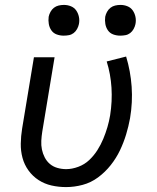

<svg xmlns="http://www.w3.org/2000/svg" viewBox="-20 -753 640 781"><path d="M249 8Q218 8 189.5 1.5Q161 -5 137 -20.5Q113 -36 96 -59.5Q79 -83 71.5 -111Q64 -139 64.5 -169Q65 -199 70 -230L118 -520H202L152 -218Q149 -199 148 -180.5Q147 -162 150.5 -145Q154 -128 162 -112.5Q170 -97 183 -86Q196 -75 213.5 -70Q231 -65 249 -65Q273 -65 298.5 -74.5Q324 -84 343 -102Q362 -120 376 -142Q390 -164 400 -188Q410 -212 417 -236Q424 -260 428 -284Q437 -341 433.5 -396.5Q430 -452 414 -503L493 -523Q511 -464 515.5 -400.5Q520 -337 509 -272Q503 -239 493 -206Q483 -173 468 -141.5Q453 -110 430.5 -81.5Q408 -53 379 -31.5Q350 -10 316 -1Q282 8 249 8ZM469 -608Q454 -608 440.5 -613Q427 -618 419 -629.5Q411 -641 408.5 -655.5Q406 -670 408 -685Q410 -695 415.5 -705Q421 -715 429.5 -721.5Q438 -728 448.5 -730.5Q459 -733 470 -733Q485 -733 498.5 -727.5Q512 -722 520 -710.5Q528 -699 531 -684.5Q534 -670 531 -655Q529 -645 523.5 -635Q518 -625 509.5 -618.5Q501 -612 490.5 -610Q480 -608 469 -608ZM239 -608Q224 -608 210.5 -613Q197 -618 189 -629.5Q181 -641 178.5 -655.5Q176 -670 178 -685Q180 -695 185.5 -705Q191 -715 199.5 -721.5Q208 -728 218.5 -730.5Q229 -733 240 -733Q255 -733 268.5 -727.5Q282 -722 290 -710.5Q298 -699 301 -684.5Q304 -670 301 -655Q299 -645 293.5 -635Q288 -625 279.5 -618.5Q271 -612 260.5 -610Q250 -608 239 -608Z"/></svg>

Font: Iosevka Custom Oblique
Style: Regular
Weight: 400
Italic angle: -9°
Designer: Belleve Invis
Foundry: Belleve Invis
Version: Version 27.0.1